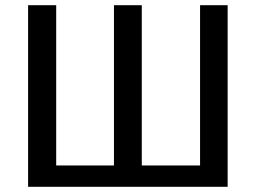

<svg xmlns="http://www.w3.org/2000/svg" viewBox="-20 -714 983 738"><path d="M855 4H88V-694H196V-78H418V-694H525V-78H749V-694H855Z"/></svg>

Font: Repo Medium
Style: Regular
Weight: 500
Designer: Stefan Peev
Foundry: Context Ltd
Version: Version 1.502